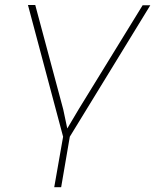

<svg xmlns="http://www.w3.org/2000/svg" viewBox="-20 -549 627 771"><path d="M552.7 -527.8H583.5L260.3 0L225.6 202.6H197.8L233.4 0L92.3 -528.8H121.6L233.9 -109.9L250 -33.7H250.5L296.9 -111.8Z"/></svg>

Font: Roboto Mono Thin
Style: Italic
Weight: 250
Designer: Google
Version: Version 2.000985; 2015; ttfautohint (v1.3)